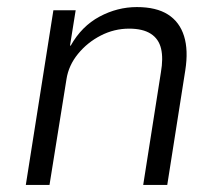

<svg xmlns="http://www.w3.org/2000/svg" viewBox="-20 -523 621 543"><path d="M53 0 131 -494H194L178 -394H180Q211 -449 261.5 -476Q312 -503 367 -503Q422 -503 455 -482Q488 -461 500.5 -421Q513 -381 504 -324L453 0H385L435 -318Q442 -358 435.5 -385.5Q429 -413 406.5 -427.5Q384 -442 345 -442Q303 -442 265 -422.5Q227 -403 200.5 -370.5Q174 -338 168 -299L120 0Z"/></svg>

Font: Nunito Sans 7pt SemiCondensed Light
Style: Italic
Weight: 300
Width: 4
Italic angle: -9°
Designer: Vernon Adams
Foundry: Vernon Adams
Version: Version 3.101;gftools[0.9.27]